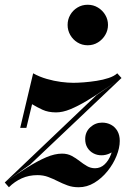

<svg xmlns="http://www.w3.org/2000/svg" viewBox="-51 -778 556 808"><path d="M-31 -10 355.5 -378 460 -449.5 76 -85.5ZM-13.5 10 -31 -10Q20 -46 63.5 -73.2Q107 -100.5 143.2 -116Q179.5 -131.5 210 -131.5Q233 -131.5 250.8 -122Q268.5 -112.5 283.8 -100.5Q299 -88.5 314.8 -79.2Q330.5 -70 349 -70Q372 -70 389.2 -86.2Q406.5 -102.5 416.2 -128.8Q426 -155 426 -185H452Q451.5 -169 440.5 -155.2Q429.5 -141.5 412.2 -133Q395 -124.5 376 -124.5Q357.5 -124.5 342 -132.8Q326.5 -141 317 -156.2Q307.5 -171.5 307.5 -192.5Q307.5 -223 329 -242.5Q350.5 -262 378.5 -262Q399.5 -262 416.2 -253Q433 -244 443 -226.8Q453 -209.5 453 -185Q453 -155.5 439.2 -121.5Q425.5 -87.5 401.2 -57.5Q377 -27.5 346 -8.8Q315 10 280 10Q254 10 233 2.2Q212 -5.5 192.2 -15.5Q172.5 -25.5 152 -33.2Q131.5 -41 106.5 -41Q70.5 -41 40.5 -27.5Q10.5 -14 -13.5 10ZM34 -240 88.5 -469.5Q115.5 -454.5 146 -445.8Q176.5 -437 205.8 -433.2Q235 -429.5 258 -429.5Q276 -429.5 302 -431.5Q328 -433.5 355.5 -437.8Q383 -442 406.2 -449.8Q429.5 -457.5 442.5 -469.5L460.5 -449.5Q424 -425.5 386.5 -400Q349 -374.5 313 -353Q277 -331.5 244.8 -318.2Q212.5 -305 185 -305Q152 -305 127.8 -316.2Q103.5 -327.5 84 -339.5L60 -240ZM318 -587.5Q294 -587.5 274.8 -599.5Q255.5 -611.5 244.5 -631Q233.5 -650.5 233.5 -673Q233.5 -696 244.5 -715.2Q255.5 -734.5 274.8 -746.2Q294 -758 318 -758Q342 -758 361.2 -746.2Q380.5 -734.5 392 -715.2Q403.5 -696 403.5 -673Q403.5 -650.5 392 -631Q380.5 -611.5 361.2 -599.5Q342 -587.5 318 -587.5Z"/></svg>

Font: Bodoni Moda 9pt
Style: Bold Italic
Weight: 700
Italic angle: -13°
Designer: Owen Earl
Foundry: indestructible type
Version: Version 2.004